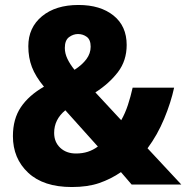

<svg xmlns="http://www.w3.org/2000/svg" viewBox="-20 -743 750 773"><path d="M296 -723Q384 -723 437 -680.5Q490 -638 490 -562Q490 -499 455 -453Q420 -407 364 -371L468 -259Q484 -287 495 -320.5Q506 -354 514 -390H681Q668 -330 641 -265Q614 -200 574 -146L710 0H510L467 -50Q426 -22 379.5 -6Q333 10 269 10Q155 10 93.5 -47.5Q32 -105 32 -195Q32 -264 64 -311.5Q96 -359 157 -394Q123 -435 108.5 -473Q94 -511 94 -557Q94 -632 149 -677.5Q204 -723 296 -723ZM294 -606Q275 -606 258 -593.5Q241 -581 241 -550Q241 -528 251.5 -506Q262 -484 280 -462Q311 -482 328 -505Q345 -528 345 -555Q345 -583 329.5 -594.5Q314 -606 294 -606ZM243 -299Q198 -262 198 -208Q198 -171 222.5 -148Q247 -125 286 -125Q312 -125 333.5 -132Q355 -139 374 -153Z"/></svg>

Font: Noto Sans Gurmukhi SemiCondensed ExtraBold
Style: Regular
Weight: 800
Width: 4
Designer: Jelle Bosma - Monotype Design Team
Foundry: Monotype Imaging Inc.
Version: Version 2.004; ttfautohint (v1.8.4.7-5d5b)